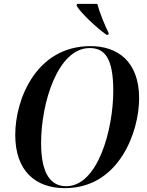

<svg xmlns="http://www.w3.org/2000/svg" viewBox="-20 -964 761 995"><path d="M531 -784H542L543 -793C523 -832 496 -900 484 -944H379L377 -934C402 -893 479 -822 531 -784ZM316 11C599 11 701 -284 701 -454C701 -648 587 -725 449 -725C168 -725 59 -450 59 -265C59 -77 165 11 316 11ZM323 1C247 1 193 -57 193 -223C193 -430 279 -715 445 -715C523 -715 567 -662 567 -493C567 -295 488 1 323 1Z"/></svg>

Font: Noto Serif Display SemiCondensed SemiBold
Style: Italic
Weight: 600
Width: 4
Italic angle: -12°
Designer: Monotype Design Team
Foundry: Monotype Imaging Inc.
Version: Version 2.009